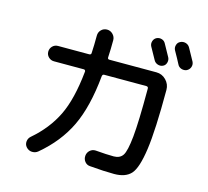

<svg xmlns="http://www.w3.org/2000/svg" viewBox="-120 -975 1239 1144"><g transform="rotate(15 500.0 -403.0)"><path d="M711.9 -816.4Q727.5 -824.2 744.1 -819.3Q760.7 -814.5 768.6 -798.8Q803.7 -735.4 809.6 -724.6Q817.4 -710 812.5 -692.4Q807.6 -674.8 792 -668Q776.4 -661.1 759.8 -667Q743.2 -672.9 735.4 -688.5Q701.2 -750 695.3 -760.7Q687.5 -775.4 692.4 -792Q697.3 -808.6 711.9 -816.4ZM855.5 -831.1Q871.1 -838.9 888.2 -834Q905.3 -829.1 914.1 -813.5Q951.2 -746.1 956.1 -737.3Q963.9 -721.7 958.5 -705.1Q953.1 -688.5 936.5 -679.7Q920.9 -672.9 903.8 -678.2Q886.7 -683.6 878.9 -700.2Q866.2 -725.6 837.9 -775.4Q830.1 -790 835 -807.1Q839.8 -824.2 855.5 -831.1ZM158.2 -525.4Q138.7 -525.4 124.5 -539.1Q110.4 -552.7 110.4 -572.3Q110.4 -591.8 124 -606Q137.7 -620.1 158.2 -620.1H349.6Q361.3 -620.1 362.3 -629.9Q365.2 -680.7 365.2 -739.3Q365.2 -760.7 379.9 -775.4Q394.5 -790 415.5 -790Q436.5 -790 451.7 -774.4Q466.8 -758.8 466.8 -738.3Q466.8 -682.6 463.9 -630.9Q463.9 -620.1 474.6 -620.1H764.6Q799.8 -620.1 824.7 -594.7Q849.6 -569.3 849.6 -534.2Q849.6 -286.1 832.5 -165.5Q815.4 -44.9 781.7 -7.3Q748 30.3 677.7 30.3Q617.2 30.3 527.3 22.5Q507.8 21.5 495.1 5.9Q482.4 -9.8 484.4 -31.2Q486.3 -50.8 501 -64Q515.6 -77.1 536.1 -76.2Q605.5 -70.3 648.4 -70.3Q686.5 -70.3 704.1 -96.7Q721.7 -123 731 -215.3Q740.2 -307.6 740.2 -504.9V-513.7Q740.2 -524.4 728.5 -525.4H467.8Q458 -525.4 456.1 -513.7Q437.5 -320.3 379.4 -199.2Q321.3 -78.1 207 17.6Q191.4 30.3 170.4 29.3Q149.4 28.3 134.8 11.7Q122.1 -2.9 124 -22.5Q126 -42 140.6 -54.7Q235.4 -135.7 285.2 -237.8Q335 -339.8 352.5 -512.7Q353.5 -517.6 350.6 -521.5Q347.7 -525.4 342.8 -525.4Z"/></g></svg>

Font: Rounded-X Mgen+ 1mn medium
Style: Regular
Weight: 500
Designer: [Source Han Sans]
Ryoko NISHIZUKA  (kana & ideographs); Paul D. Hunt (Latin, Greek & Cyrillic); Wenlong ZHANG  (bopomofo
Version: Version 1.059.20150602